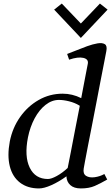

<svg xmlns="http://www.w3.org/2000/svg" viewBox="-20 -1042 624 1078"><path d="M199 16Q135 16 92.5 -16.5Q50 -49 35 -108.5Q20 -168 35 -248Q50 -324 92.5 -384.5Q135 -445 197 -480.5Q259 -516 332 -516Q386 -516 436 -491Q450 -565 460.5 -619.5Q471 -674 473 -684Q478 -710 448 -717Q418 -724 368 -707L357 -739Q377 -746 407 -758.5Q437 -771 469 -782.5Q501 -794 527.5 -798.5Q554 -803 568.5 -794Q583 -785 577 -755Q573 -734 564.5 -690Q556 -646 544.5 -587.5Q533 -529 521 -465Q509 -401 496.5 -338.5Q484 -276 474 -224Q464 -172 457.5 -137.5Q451 -103 450 -96Q445 -66 463.5 -54.5Q482 -43 511.5 -47Q541 -51 566 -65L582 -34Q544 -12 512 2Q480 16 434 16Q395 16 374.5 -3Q354 -22 353 -52Q310 -21 268.5 -2.5Q227 16 199 16ZM137 -271Q116 -164 147 -100.5Q178 -37 249 -37Q268 -37 299 -54Q330 -71 360 -99Q367 -131 377.5 -187.5Q388 -244 401.5 -312.5Q415 -381 428 -448L423 -451Q400 -465 368.5 -473Q337 -481 311 -481Q271 -481 235.5 -453Q200 -425 174.5 -377.5Q149 -330 137 -271ZM434 -829 284 -988 327 -1022 434 -910 541 -1022 584 -988Z"/></svg>

Font: Wittgenstein-Italic Regular
Style: Italic
Weight: 400
Italic angle: -11°
Designer: Jörg Drees
Foundry: Jörg Drees
Version: Version 1.000; ttfautohint (v1.8.4.7-5d5b)